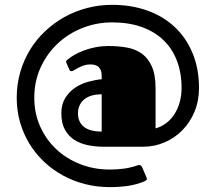

<svg xmlns="http://www.w3.org/2000/svg" viewBox="-20 -743 888 790"><path d="M406.2 -139.2Q372.6 -139.2 341.1 -145.8Q309.6 -152.3 285.4 -168Q261.2 -183.6 246.8 -210.2Q232.4 -236.8 232.4 -276.9Q232.4 -314 248.5 -339.8Q264.6 -365.7 289.1 -382.1Q313.5 -398.4 342.8 -406.5Q372.1 -414.6 398.4 -417V-430.7Q398.4 -446.8 393.6 -456.3Q388.7 -465.8 381.6 -470.5Q374.5 -475.1 366.7 -476.6Q358.9 -478 353 -478Q337.4 -478 324.7 -473.6Q312 -469.2 302.2 -464.1Q292.5 -459 285.6 -454.6Q278.8 -450.2 274.9 -450.2Q271 -450.2 269 -451.2Q267.1 -452.1 265.6 -456.1L254.4 -481.4Q253.4 -483.4 252.7 -485.8Q252 -488.3 252 -489.3Q252 -492.7 254.4 -494.9Q256.8 -497.1 258.8 -498.5Q270.5 -508.3 287.8 -518.1Q305.2 -527.8 326.9 -535.9Q348.6 -543.9 373.8 -548.8Q398.9 -553.7 425.8 -553.7Q466.8 -553.7 502.2 -547.4Q537.6 -541 563.7 -522.2Q589.8 -503.4 605 -469Q620.1 -434.6 620.1 -377.9V-214.8Q645 -221.7 664.8 -237.1Q684.6 -252.4 698.5 -274.4Q712.4 -296.4 719.7 -323.5Q727.1 -350.6 727.1 -380.9Q727.1 -442.9 708 -492.9Q689 -543 652.3 -578.1Q615.7 -613.3 562.5 -632.1Q509.3 -650.9 441.4 -650.9Q377.4 -650.9 319.3 -627.9Q261.2 -605 217.3 -563.7Q173.3 -522.5 147.2 -465.6Q121.1 -408.7 121.1 -340.8Q121.1 -276.4 145.5 -222.2Q169.9 -168 211.9 -128.7Q253.9 -89.4 310.5 -67.4Q367.2 -45.4 431.2 -45.4Q460.4 -45.4 487.3 -48.8Q514.2 -52.2 539.6 -60.5Q542 -61 545.2 -62.5Q548.3 -64 552 -64Q555.7 -64 559.1 -62Q562.5 -60.1 564.9 -54.7L582.5 -13.7Q586.4 -4.4 581.8 -1.5Q577.1 1.5 573.7 3.4Q540 17.1 505.6 22Q471.2 26.9 431.2 26.9Q378.4 26.9 329.6 14.4Q280.8 2 238.3 -21.5Q195.8 -44.9 160.9 -77.9Q126 -110.8 101.1 -151.6Q76.2 -192.4 62.5 -240.2Q48.8 -288.1 48.8 -340.8Q48.8 -396 63.2 -445.8Q77.6 -495.6 103.5 -538.1Q129.4 -580.6 165.8 -614.7Q202.1 -648.9 245.6 -673.1Q289.1 -697.3 338.9 -710.2Q388.7 -723.1 441.4 -723.1Q520.5 -723.1 586.4 -699.5Q652.3 -675.8 699.5 -631.3Q746.6 -586.9 772.7 -523.4Q798.8 -460 798.8 -380.9Q798.8 -328.1 780.5 -283.9Q762.2 -239.7 730.7 -207.5Q699.2 -175.3 657.2 -157.2Q615.2 -139.2 567.9 -139.2ZM398.4 -355Q373.5 -355 355.2 -349.1Q336.9 -343.3 325 -332.8Q313 -322.3 306.9 -307.9Q300.8 -293.5 300.8 -276.4Q300.8 -241.2 325 -221.4Q349.1 -201.7 398.4 -201.7Z"/></svg>

Font: Fascinate Cyrillic
Style: Regular
Weight: 900
Designer: Denis Ignatov
Foundry: Astigmatic (AOETI)
Version: Version 1.00 November 30, 2018, initial release